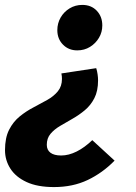

<svg xmlns="http://www.w3.org/2000/svg" viewBox="-54 -528 546 771"><path d="M162.8 223.2Q96.3 223.2 52.8 203Q9.3 182.9 -12.3 149.1Q-33.9 115.3 -33.9 75Q-33.9 25.3 -17.4 -7Q-0.9 -39.3 25.2 -60.5Q51.2 -81.6 80.5 -96.8Q109.7 -112 135.7 -126.7Q161.8 -141.3 178.3 -161.4Q194.8 -181.5 194.8 -211.3Q194.8 -216 194.3 -221.7Q193.8 -227.4 192.5 -233.1L332.4 -254.3Q336.1 -242.6 337.9 -229.6Q339.8 -216.5 339.8 -205.6Q339.8 -162.5 324.9 -133.7Q310 -104.8 286.5 -85.3Q263.1 -65.8 236.9 -51Q210.6 -36.1 187.2 -22.2Q163.7 -8.3 148.8 9.4Q133.9 27.2 133.9 53.5Q133.9 74.1 148.6 85.3Q163.3 96.4 191.6 96.4Q221.8 96.4 253.7 80.5Q285.5 64.6 316.6 34.8L406.1 117Q357.8 166.4 298.1 194.8Q238.4 223.2 162.8 223.2ZM276.6 -508.3Q312.4 -508.3 334.6 -484.9Q356.8 -461.5 356.8 -425.8Q356.8 -398.9 343.5 -376.4Q330.3 -353.9 307.6 -339.8Q284.9 -325.7 256.1 -325.7Q221.6 -325.7 198.9 -348.8Q176.2 -371.8 176.2 -406.9Q176.2 -434.4 189.4 -457.5Q202.7 -480.5 225.5 -494.4Q248.4 -508.3 276.6 -508.3Z"/></svg>

Font: Fira Sans Variable
Style: Italic
Weight: 397
Italic angle: -8°
Designer: Carrois Corporate & Edenspiekermann AG
Foundry: Carrois Corporate GbR & Edenspiekermann AG
Version: Version 4.202